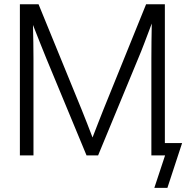

<svg xmlns="http://www.w3.org/2000/svg" viewBox="-20 -748 896 924"><path d="M75.7 0V-727.5H165.5L372.6 -221.2Q383.3 -194.8 398.4 -156.2Q413.6 -117.7 425.3 -86.4Q437.5 -117.7 452.4 -156.2Q467.3 -194.8 478 -221.2L683.1 -727.5H773.4V0H708.5V-466.3Q708.5 -503.9 709 -547.6Q709.5 -591.3 710.4 -634.8Q691.4 -584.5 674.8 -540.8Q658.2 -497.1 645 -466.3L452.1 0H396.5L203.1 -466.3Q190.9 -496.1 174.3 -537.8Q157.7 -579.6 138.7 -627.9Q139.6 -586.4 140.4 -544.4Q141.1 -502.4 141.1 -466.3V0ZM722.7 156.2 774.4 0H732.9V-59.6H856.4L785.6 156.2Z"/></svg>

Font: Inter Display Light
Style: Regular
Weight: 300
Designer: Rasmus Andersson
Foundry: rsms
Version: Version 4.000;git-a52131595